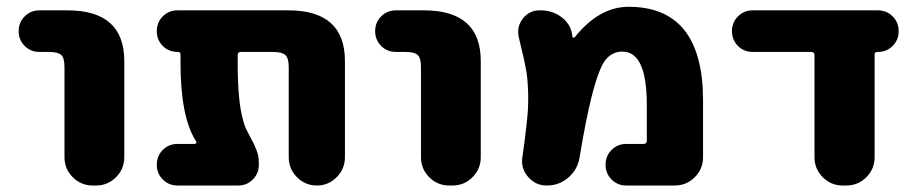

<svg xmlns="http://www.w3.org/2000/svg" viewBox="-20 -578 2754 577"><path d="M98.6 -421.9Q72.3 -421.9 54.2 -439.9Q36.1 -458 36.1 -484.4Q36.1 -510.7 54.2 -528.8Q72.3 -546.9 98.6 -546.9H182.6Q353.5 -546.9 353.5 -394.5V-105.5Q353.5 -70.3 328.6 -45.4Q303.7 -20.5 268.6 -20.5H258.8Q223.6 -20.5 198.7 -45.4Q173.8 -70.3 173.8 -105.5V-376Q173.8 -403.3 164.1 -412.6Q154.3 -421.9 127 -421.9Z M1016.6 -105.5Q1016.6 -70.3 991.7 -45.4Q966.8 -20.5 932.1 -20.5Q897.5 -20.5 872.6 -45.4Q847.7 -70.3 847.7 -105.5V-376Q847.7 -403.3 837.4 -412.6Q827.1 -421.9 799.8 -421.9H704.1Q694.3 -421.9 694.3 -412.1V-388.7Q694.3 -274.4 710 -218.8Q714.8 -198.2 723.6 -182.6Q724.6 -179.7 732.4 -165.5Q740.2 -151.4 742.7 -146Q745.1 -140.6 750 -128.9Q754.9 -117.2 756.3 -107.9Q757.8 -98.6 757.8 -88.9V-82Q757.8 -56.6 739.7 -38.6Q721.7 -20.5 696.3 -20.5H513.7Q487.3 -20.5 469.2 -38.6Q451.2 -56.6 451.2 -83Q451.2 -109.4 469.2 -127.4Q487.3 -145.5 513.7 -145.5H565.4Q568.4 -145.5 569.8 -148.4Q571.3 -151.4 569.3 -153.3Q522.5 -225.6 522.5 -388.7V-414.1Q522.5 -421.9 514.6 -421.9H513.7Q487.3 -421.9 469.2 -439.9Q451.2 -458 451.2 -484.4Q451.2 -510.7 469.2 -528.8Q487.3 -546.9 513.7 -546.9H846.7Q1016.6 -546.9 1016.6 -394.5Z M1169.9 -421.9Q1143.6 -421.9 1125.5 -439.9Q1107.4 -458 1107.4 -484.4Q1107.4 -510.7 1125.5 -528.8Q1143.6 -546.9 1169.9 -546.9H1253.9Q1424.8 -546.9 1424.8 -394.5V-105.5Q1424.8 -70.3 1399.9 -45.4Q1375 -20.5 1339.8 -20.5H1330.1Q1294.9 -20.5 1270 -45.4Q1245.1 -70.3 1245.1 -105.5V-376Q1245.1 -403.3 1235.4 -412.6Q1225.6 -421.9 1198.2 -421.9Z M1700.2 -467.8Q1700.2 -465.8 1702.6 -464.8Q1705.1 -463.9 1707 -465.8Q1780.3 -557.6 1869.1 -557.6Q2091.8 -557.6 2092.8 -278.3V-105.5Q2092.8 -70.3 2067.9 -45.4Q2043 -20.5 2007.8 -20.5H1862.3Q1835.9 -20.5 1817.9 -38.6Q1799.8 -56.6 1799.8 -83Q1799.8 -109.4 1817.9 -127.4Q1835.9 -145.5 1862.3 -145.5H1914.1Q1923.8 -145.5 1923.8 -155.3V-262.7Q1923.8 -422.9 1850.6 -422.9Q1820.3 -422.9 1800.3 -398.9Q1780.3 -375 1757.8 -287.1Q1741.2 -221.7 1721.7 -104.5Q1715.8 -68.4 1688 -44.4Q1660.2 -20.5 1624 -20.5H1623Q1589.8 -20.5 1567.4 -45.9Q1548.8 -67.4 1548.8 -93.8Q1548.8 -98.6 1549.8 -104.5Q1563.5 -203.1 1566.4 -246.1Q1567.4 -265.6 1567.4 -283.2Q1567.4 -323.2 1562.5 -359.4Q1556.6 -395.5 1539.1 -465.8Q1537.1 -474.6 1537.1 -482.4Q1537.1 -503.9 1550.8 -521.5Q1570.3 -546.9 1601.6 -546.9H1605.5Q1641.6 -546.9 1669.4 -524.9Q1697.3 -502.9 1700.2 -467.8Z M2608.4 -105.5Q2608.4 -70.3 2583.5 -45.4Q2558.6 -20.5 2523.4 -20.5H2512.7Q2477.5 -20.5 2452.6 -45.4Q2427.7 -70.3 2427.7 -105.5V-412.1Q2427.7 -421.9 2418 -421.9H2242.2Q2215.8 -421.9 2197.8 -439.9Q2179.7 -458 2179.7 -484.4Q2179.7 -510.7 2197.8 -528.8Q2215.8 -546.9 2242.2 -546.9H2618.2Q2644.5 -546.9 2662.6 -528.8Q2680.7 -510.7 2680.7 -484.4Q2680.7 -458 2662.6 -439.9Q2644.5 -421.9 2618.2 -421.9H2616.2Q2608.4 -421.9 2608.4 -414.1Z"/></svg>

Font: Gen Jyuu GothicX Heavy
Style: Bold
Weight: 900
Designer: [Source Han Sans]
Ryoko NISHIZUKA  (kana & ideographs); Paul D. Hunt (Latin, Greek & Cyrillic); Wenlong ZHANG  (bopomofo
Version: Version 1.002.20150607